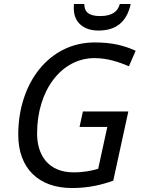

<svg xmlns="http://www.w3.org/2000/svg" viewBox="-20 -938 718 968"><path d="M72 -259C72 -90 174 10 343 10C427 10 491 -6 551 -27L627 -376H398L381 -298H521L475 -87C446 -78 403 -69 352 -69C224 -69 167 -155 167 -265C167 -486 292 -645 456 -645C524 -645 579 -625 630 -604L664 -682C605 -709 544 -724 457 -724C228 -724 72 -520 72 -259ZM476 -784C560 -784 618 -822 639 -918H584C575 -881 546 -857 485 -857C426 -857 405 -879 405 -918H353C352 -910 352 -903 352 -896C352 -823 404 -784 476 -784Z"/></svg>

Font: BC Sans
Style: Italic
Weight: 400
Italic angle: -12°
Designer: Monotype Design Team
Designer: Province of B.C.
Foundry: Monotype Imaging Inc.
Version: Version 2.000;GOOG;noto-source:20170915:90ef993387c0